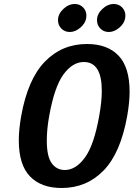

<svg xmlns="http://www.w3.org/2000/svg" viewBox="-20 -930 670 960"><path d="M74 -228Q74 -283 86 -350Q119 -534 204.5 -622Q290 -710 415 -710Q517 -710 572.5 -652Q628 -594 628 -472Q628 -418 616 -350Q583 -165 498 -77.5Q413 10 288 10Q186 10 130 -48Q74 -106 74 -228ZM476 -350Q489 -422 489 -476Q489 -620 399 -620Q343 -620 297.5 -558Q252 -496 226 -350Q214 -285 214 -226Q214 -148 238.5 -114Q263 -80 304 -80Q359 -80 404.5 -142Q450 -204 476 -350ZM270 -829Q270 -860 296.5 -885Q323 -910 354 -910Q379 -910 395.5 -893Q412 -876 412 -852Q412 -844 411 -840Q407 -813 381.5 -791.5Q356 -770 329 -770Q304 -770 287 -787Q270 -804 270 -829ZM465 -829Q465 -860 491.5 -885Q518 -910 549 -910Q574 -910 590.5 -893Q607 -876 607 -852Q607 -844 606 -840Q602 -813 576.5 -791.5Q551 -770 524 -770Q499 -770 482 -787Q465 -804 465 -829Z"/></svg>

Font: Scada
Style: Bold Italic
Weight: 700
Italic angle: -10°
Version: Version 4.000